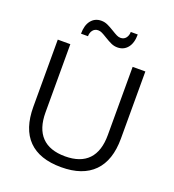

<svg xmlns="http://www.w3.org/2000/svg" viewBox="-161 -1033 1052 1164"><g transform="rotate(20 365.5 -451.0)"><path d="M83 -279V-712H164V-272Q164 -168 215 -115Q266 -62 366 -62Q465 -62 515.5 -115Q566 -168 566 -272V-712H648V-279Q648 -138 576 -65Q504 8 366 8Q226 8 154.5 -64.5Q83 -137 83 -279ZM293 -910Q314 -910 333 -901.5Q352 -893 378 -877Q399 -864 411.5 -858Q424 -852 436 -852Q458 -852 470.5 -868Q483 -884 483 -907H528Q528 -852 503.5 -821.5Q479 -791 438 -791Q417 -791 398 -799.5Q379 -808 353 -824Q332 -837 319.5 -843Q307 -849 295 -849Q273 -849 260.5 -833Q248 -817 248 -794H203Q203 -849 227.5 -879.5Q252 -910 293 -910Z"/></g></svg>

Font: Muli
Style: Regular
Weight: 400
Designer: Vernon Adams
Foundry: Vernon Adams
Version: Version 2.000